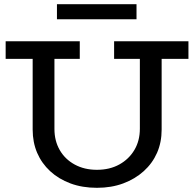

<svg xmlns="http://www.w3.org/2000/svg" viewBox="-20 -883 927 917"><path d="M443 14Q373 14 316.5 -7Q260 -28 219.5 -65.5Q179 -103 157.5 -153Q136 -203 136 -264V-641H240V-267Q240 -210 265.5 -166Q291 -122 337 -97Q383 -72 443 -72Q504 -72 550 -97.5Q596 -123 622 -167Q648 -211 648 -268V-641H752V-264Q752 -203 730 -153Q708 -103 666.5 -65.5Q625 -28 568.5 -7Q512 14 443 14ZM7 -602V-686H361V-602ZM525 -602V-686H880V-602ZM632 -863V-791H252V-863Z"/></svg>

Font: BioRhyme ExtraBold
Style: Regular
Weight: 400
Version: Version 1.600;gftools[0.9.33]